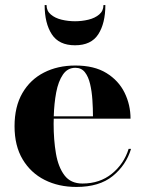

<svg xmlns="http://www.w3.org/2000/svg" viewBox="-20 -729 572 759"><path d="M164 -709Q164 -686 180.8 -671.8Q197.5 -657.5 223.5 -651.2Q249.5 -645 276.5 -645Q303.5 -645 329.5 -651.2Q355.5 -657.5 372.2 -671.8Q389 -686 389 -709H396.5Q396.5 -637 368.5 -593.5Q340.5 -550 276.5 -550Q213 -550 184.8 -593.5Q156.5 -637 156.5 -709ZM498 -140.5Q478.5 -76 425.5 -33Q372.5 10 282 10Q211.5 10 156.5 -17.8Q101.5 -45.5 69.5 -99Q37.5 -152.5 37.5 -230Q37.5 -307.5 68.5 -361Q99.5 -414.5 153.8 -442.2Q208 -470 278 -470Q352.5 -470 400.8 -440.2Q449 -410.5 472.5 -362.5Q496 -314.5 496 -260H192.5Q192 -250 192 -240Q192 -175.5 201.2 -121.8Q210.5 -68 235 -35.8Q259.5 -3.5 306 -3.5Q374.5 -3.5 422.2 -42.2Q470 -81 488.5 -140.5ZM278 -461Q247 -461 228.8 -434.2Q210.5 -407.5 202.2 -363.8Q194 -320 192.5 -269H347.5Q347.5 -300.5 345.2 -334.2Q343 -368 336.2 -396.8Q329.5 -425.5 315.8 -443.2Q302 -461 278 -461Z"/></svg>

Font: Bodoni* 24pt
Style: Bold
Weight: 700
Version: Version 2.3